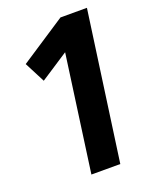

<svg xmlns="http://www.w3.org/2000/svg" viewBox="-129 -746 647 818"><g transform="rotate(-20 194.5 -337.0)"><path d="M367 -674 273 0H142L215 -528L88 -445L40 -538L247 -674Z"/></g></svg>

Font: Fira Sans Extra Condensed SemiBold
Style: Italic
Weight: 600
Width: 3
Italic angle: -8°
Designer: Carrois Corporate & Edenspiekermann AG
Foundry: Carrois Corporate GbR & Edenspiekermann AG
Version: Version 4.203